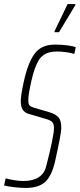

<svg xmlns="http://www.w3.org/2000/svg" viewBox="-38 -915 392 943"><path d="M-18 -4 -10 -39Q7 -34 32.5 -30Q58 -26 76 -26Q171 -26 189 -99Q227 -246 227 -286Q227 -308 217 -317Q207 -326 180 -333L102 -356Q82 -362 73 -377Q64 -392 64 -420Q64 -445 78 -510Q98 -604 131 -650Q164 -696 232 -696Q266 -696 294.5 -692Q323 -688 334 -683L327 -650Q313 -655 288.5 -658.5Q264 -662 244 -662Q208 -662 186.5 -651Q165 -640 152 -619Q131 -584 116 -517Q101 -450 101 -424Q101 -404 107.5 -397Q114 -390 132 -385L204 -364Q234 -355 248.5 -339.5Q263 -324 263 -286Q263 -259 233 -125Q217 -52 184.5 -22Q152 8 89 8Q63 8 32 4.5Q1 1 -18 -4ZM230 -757V-762L294 -895H332V-890L252 -757Z"/></svg>

Font: Saira Ultra Condensed Thin
Style: Italic
Weight: 100
Width: 1
Italic angle: -12°
Designer: Hector Gatti with collaboration of the Omnibus-Type team
Foundry: Omnibus-Type
Version: Version 1.001; ttfautohint (v1.8)